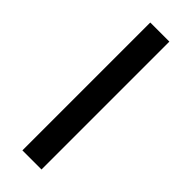

<svg xmlns="http://www.w3.org/2000/svg" viewBox="-244 -752 774 774"><g transform="rotate(45 143.0 -364.5)"><path d="M87.9 0V-729H196.8V0Z"/></g></svg>

Font: Lumene Sans Medium
Style: Regular
Weight: 500
Designer: Deni Anggara
Version: Version 1.003;Glyphs 3.1.2 (3151)